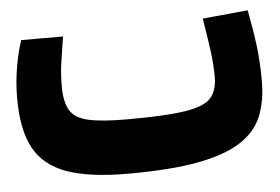

<svg xmlns="http://www.w3.org/2000/svg" viewBox="-36 -401 658 451"><g transform="rotate(-5 293.0 -175.0)"><path d="M248.5 3.9Q158.7 3.9 105.2 -15.1Q51.8 -34.2 28.3 -77.6Q4.9 -121.1 4.9 -194.3Q4.9 -231.9 11 -267.8Q17.1 -303.7 26.4 -330.6H125Q118.7 -292 115.2 -267.1Q111.8 -242.2 111.8 -214.4Q111.8 -177.2 123.5 -157.5Q135.3 -137.7 167 -130.6Q198.7 -123.5 258.3 -123.5Q348.6 -123.5 394.5 -130.6Q440.4 -137.7 456.1 -155.3Q471.7 -172.9 471.7 -204.6Q471.7 -234.9 467.5 -265.6Q463.4 -296.4 455.6 -343.8L562.5 -354Q571.8 -305.2 576.4 -268.1Q581.1 -231 581.1 -185.1Q581.1 -139.6 567.1 -104.2Q553.2 -68.8 517.1 -44.9Q481 -21 416 -8.5Q351.1 3.9 248.5 3.9Z"/></g></svg>

Font: CaskaydiaCove NF SemiBold
Style: Regular
Weight: 600
Designer: Aaron Bell
Foundry: Saja Typeworks
Version: Version 2111.001; VTT 6.35;Nerd Fonts 3.2.1